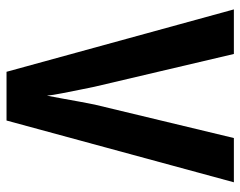

<svg xmlns="http://www.w3.org/2000/svg" viewBox="-96 -658 754 603"><g transform="rotate(-90 281.5 -357.0)"><path d="M10 0 204 -714H357L553 0H413L310 -438Q306 -457 300.5 -484.5Q295 -512 289.5 -540Q284 -568 282 -587Q278 -566 273 -538.5Q268 -511 263 -483.5Q258 -456 254 -437L149 0Z"/></g></svg>

Font: Noto Sans Mono SemiCondensed
Style: Bold
Weight: 700
Width: 4
Designer: Monotype Design Team
Foundry: Monotype Imaging Inc.
Version: Version 2.014